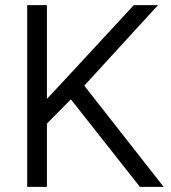

<svg xmlns="http://www.w3.org/2000/svg" viewBox="-20 -731 669 751"><path d="M620.1 0 309.6 -396 598.1 -710.9H503.4L250.5 -437.5L163.6 -344.2V-710.9H86.4V0H163.6V-247.6L257.3 -342.3L527.3 0Z"/></svg>

Font: Vazirmatn Light
Style: Regular
Weight: 300
Designer: Saber Rastikerdar
Foundry: Saber Rastikerdar
Version: Version 33.003